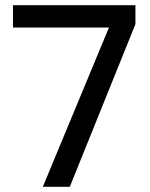

<svg xmlns="http://www.w3.org/2000/svg" viewBox="-20 -720 579 740"><path d="M145 0 400 -614H30V-700H502V-627L249 0Z"/></svg>

Font: DM Sans 10pt Medium
Style: Regular
Weight: 500
Version: Version 4.004;gftools[0.9.30]